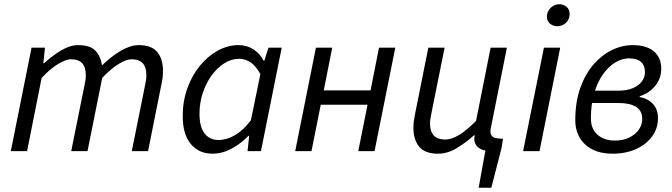

<svg xmlns="http://www.w3.org/2000/svg" viewBox="-20 -710 3155 902"><path d="M30.8 0 128.2 -486.1H191.2L183.6 -413.2H187.6Q226.4 -448.9 268 -473.5Q309.6 -498.1 346.9 -498.1Q404.7 -498.1 429.4 -470.5Q454.1 -443 459.1 -402.7Q505.7 -447.6 549.9 -472.8Q594.1 -498.1 631.4 -498.1Q692.2 -498.1 718.9 -465.6Q745.6 -433.1 745.6 -376.9Q745.6 -359.7 744 -344.8Q742.3 -329.9 737.6 -310L675.6 0H599.1L659.6 -300.1Q663.9 -319.8 665.7 -331.9Q667.6 -344 667.6 -356.8Q667.6 -394.2 650.6 -412.9Q633.6 -431.6 596.5 -431.6Q575.8 -431.6 539.7 -410.8Q503.6 -390.1 460.2 -344L391.1 0H314.5L375.1 -300.1Q379.3 -319.8 381.2 -331.9Q383.1 -344 383.1 -356.8Q383.1 -394.2 366.1 -412.9Q349.1 -431.6 312.7 -431.6Q291.7 -431.6 255.4 -410.8Q219.1 -390.1 175.6 -344L107.3 0Z M978.4 12Q914.3 12 876.3 -33.5Q838.4 -78.9 838.4 -164.4Q838.4 -234.2 860.1 -294.9Q881.7 -355.6 919.2 -401.2Q956.7 -446.7 1003.6 -472.4Q1050.5 -498.1 1100.6 -498.1Q1140.2 -498.1 1170.9 -478.1Q1201.7 -458.1 1218.5 -424.7H1221.8L1241.2 -486.1H1303.5L1206 0H1143L1150.6 -72.1H1147.3Q1111.8 -35 1067.8 -11.5Q1023.9 12 978.4 12ZM1006.1 -52.3Q1045.1 -52.3 1084.1 -75.1Q1123.2 -97.9 1158.6 -144.8L1203.2 -361.7Q1182.2 -400.7 1156.9 -417.2Q1131.6 -433.8 1103.7 -433.8Q1067.2 -433.8 1033.6 -412.6Q1000 -391.3 973.9 -355.2Q947.8 -319.2 932.5 -272.8Q917.2 -226.4 917.2 -175.6Q917.2 -113.2 941.4 -82.7Q965.5 -52.3 1006.1 -52.3Z M1366.8 0 1464.2 -486.1H1540.8L1501 -285.3H1720.8L1760.5 -486.1H1837.1L1739.6 0H1663.1L1706.7 -218.1H1486.9L1443.3 0Z M2228.6 172 2260.4 -2.7Q2240.3 -5.7 2224.5 -19.3Q2208.8 -32.9 2208 -56.4Q2208 -60.2 2209 -64.9Q2209.9 -69.7 2210.5 -74.1H2206.5Q2166.7 -38.4 2124.4 -13.2Q2082.1 12 2037.7 12Q1976.7 12 1949.5 -20.7Q1922.2 -53.4 1922.2 -109.2Q1922.2 -126.8 1924.2 -141.5Q1926.2 -156.2 1930.2 -176.1L1992.2 -486.1H2068.8L2008.3 -186Q2004.6 -167.3 2002.5 -154.7Q2000.3 -142.1 2000.3 -129.3Q2000.3 -92.5 2017.8 -73.5Q2035.3 -54.5 2072.6 -54.5Q2100.8 -54.5 2136.3 -75.7Q2171.7 -97 2216.5 -142.1L2284.9 -486.1H2361.4L2286.1 -109.5Q2285.1 -105.5 2284.6 -101.7Q2284.1 -97.8 2284.1 -92.8Q2284.1 -73.3 2297 -65.9Q2310 -58.4 2343.2 -58.4L2336.1 -14.2L2288.2 172Z M2437.5 0 2535.3 -486H2611.8L2514.6 0ZM2598 -586.8Q2579 -586.8 2564.2 -598.6Q2549.4 -610.5 2549.4 -631.7Q2549.4 -656.3 2567 -673.2Q2584.6 -690.1 2607.5 -690.1Q2626.9 -690.1 2641.5 -678Q2656.1 -666 2656.1 -643.9Q2656.1 -619.4 2639 -603.1Q2622 -586.8 2598 -586.8Z M2858.1 12Q2775.8 12 2729.2 -31.1Q2682.6 -74.3 2682.6 -146.1Q2682.6 -230.3 2705.8 -295.8Q2728.9 -361.3 2767.5 -406.2Q2806.2 -451.1 2854.3 -474.6Q2902.4 -498 2952.7 -498Q3016.6 -498 3051.5 -469Q3086.4 -440.1 3086.4 -387.1Q3086.4 -340.7 3057.8 -306.3Q3029.3 -272 2985.4 -258V-254Q3024.1 -247 3047.6 -221.6Q3071.1 -196.2 3071.1 -154.9Q3071.1 -106.8 3043.5 -69.1Q3015.8 -31.4 2968 -9.7Q2920.2 12 2858.1 12ZM2869.3 -49.6Q2906.5 -49.6 2935.2 -63.3Q2964 -77 2980.6 -100.1Q2997.1 -123.3 2997.1 -151.7Q2997.1 -189.5 2968.4 -207.8Q2939.7 -226.1 2885.7 -226.1H2741.2L2751.7 -283.9H2882.3Q2925.6 -283.9 2953.8 -296.2Q2981.9 -308.4 2995.9 -328.2Q3009.9 -348.1 3009.9 -370.3Q3009.9 -435.8 2934.8 -435.8Q2902.8 -435.8 2871.3 -417.1Q2839.7 -398.5 2813.5 -362Q2787.2 -325.4 2771.6 -273Q2756 -220.5 2756 -154Q2756 -104 2787.4 -76.8Q2818.8 -49.6 2869.3 -49.6Z"/></svg>

Font: Source Sans Variable
Style: Italic
Weight: 200
Italic angle: -11°
Designer: Paul D. Hunt
Foundry: Adobe Systems Incorporated
Version: Version 3.006;hotconv 1.0.111;makeotfexe 2.5.65597